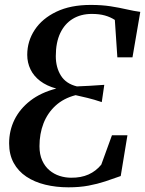

<svg xmlns="http://www.w3.org/2000/svg" viewBox="-20 -772 604 800"><path d="M265 8.5Q213.5 8.5 168.5 -2.5Q123.5 -13.5 89.8 -36Q56 -58.5 37 -93.2Q18 -128 18 -174.5Q18 -228 40.5 -273.5Q63 -319 106.8 -352.8Q150.5 -386.5 214.5 -403Q174.5 -414 147.5 -434.5Q120.5 -455 107 -483Q93.5 -511 93.5 -543.5Q93.5 -600.5 124.8 -647.8Q156 -695 215 -723.2Q274 -751.5 358 -751.5Q404 -751.5 440.8 -745.8Q477.5 -740 507.8 -733Q538 -726 564.5 -722.5L532 -533H469L458.5 -689Q440 -701 417 -707.5Q394 -714 362.5 -714Q317 -714 283.2 -693.5Q249.5 -673 231 -634Q212.5 -595 212.5 -538Q212.5 -491 233.8 -457Q255 -423 300.5 -412Q323.5 -412.5 353.5 -414.5Q383.5 -416.5 414.5 -418.5L404 -346.5Q372 -357.5 343.8 -364.2Q315.5 -371 295 -375.5Q245 -362.5 211.5 -331.8Q178 -301 161.2 -257.8Q144.5 -214.5 144.5 -163Q144.5 -128.5 155.8 -103.5Q167 -78.5 186 -62.5Q205 -46.5 228.5 -39Q252 -31.5 276 -31.5Q317.5 -31 348.8 -45Q380 -59 402 -86L446.5 -208.5H511L483 -38.5Q451 -27 418.5 -16.2Q386 -5.5 348.8 1.5Q311.5 8.5 265 8.5Z"/></svg>

Font: Merriweather 96pt Medium
Style: Italic
Weight: 500
Italic angle: -7.8°
Version: Version 2.101